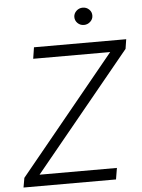

<svg xmlns="http://www.w3.org/2000/svg" viewBox="-60 -959 746 1006"><g transform="rotate(-5 313.0 -456.0)"><path d="M22.4 0 31.2 -50.1 536.6 -667.6H131.7L141 -727.3H626.1L618.3 -677.2L111.9 -59.7H518.8L508.9 0ZM412.3 -821Q392.4 -821 378.7 -834.7Q365.1 -848.4 365.4 -867.5Q366.1 -885.7 380.1 -898.8Q394.2 -911.9 413.4 -911.9Q433.2 -911.9 447.1 -898.3Q460.9 -884.6 460.2 -865.4Q459.9 -847.3 445.7 -834.2Q431.5 -821 412.3 -821Z"/></g></svg>

Font: Inter Light  BETA
Style: Italic
Weight: 300
Italic angle: 9.39999°
Designer: Rasmus Andersson
Foundry: rsms
Version: Version 3.011;git-f93a4a705